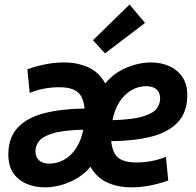

<svg xmlns="http://www.w3.org/2000/svg" viewBox="-20 -813 863 847"><path d="M176.8 13.5Q134.5 13.5 97.9 -1.9Q61.2 -17.2 39 -49Q16.8 -80.8 16.8 -131Q16.8 -206.8 58.8 -250.8Q100.8 -294.8 176.1 -313.9Q251.5 -333 352.8 -334.2Q352.8 -335.2 352.8 -336Q352.8 -336.8 352.8 -337.8Q349.2 -370.2 337.2 -389.9Q325.2 -409.5 301.9 -418.9Q278.5 -428.2 239.8 -428.2Q208 -428.2 174.8 -422Q141.5 -415.8 111 -403.2L100.8 -507.2Q134.8 -519.8 177 -528.6Q219.2 -537.5 261.8 -537.5Q321.8 -537.5 369.5 -516Q417.2 -494.5 444 -445Q482 -490.8 537.5 -514.1Q593 -537.5 646 -537.5Q689 -537.5 725.4 -521.9Q761.8 -506.2 784 -474.1Q806.2 -442 806.2 -393Q806.2 -318 764.4 -273.6Q722.5 -229.2 647.4 -210.2Q572.2 -191.2 470.8 -190.2Q470.8 -189.8 470.8 -188.9Q470.8 -188 470.8 -187.5Q475 -155 486.5 -134.9Q498 -114.8 521.8 -105.5Q545.5 -96.2 583.2 -96.2Q615 -96.2 648.4 -102.5Q681.8 -108.8 712 -121.2L722.2 -16.8Q686 -3.5 644.1 5Q602.2 13.5 559.8 13.5Q500.5 13.5 453.9 -7.5Q407.2 -28.5 378.8 -77.2Q344.5 -35 289.2 -10.8Q234 13.5 176.8 13.5ZM197.5 -91.2Q233 -91.2 263.8 -108.9Q294.5 -126.5 316.2 -160Q338 -193.5 347.2 -240.8Q258 -238.8 212.5 -224.6Q167 -210.5 151.8 -189.9Q136.5 -169.2 136.5 -146Q136.5 -119.5 152.6 -105.4Q168.8 -91.2 197.5 -91.2ZM476.2 -282.8Q566 -285.5 611 -299.4Q656 -313.2 671.2 -334Q686.5 -354.8 686.5 -378Q686.5 -404.5 670.5 -418.6Q654.5 -432.8 625.5 -432.8Q590.2 -432.8 559.6 -415Q529 -397.2 507.2 -363.8Q485.5 -330.2 476.2 -282.8ZM443.2 -577.5 390.2 -635.5 551.5 -793.2 619.8 -711.8Z"/></svg>

Font: Ubuntu Sans
Style: Italic
Weight: 400
Italic angle: -13.5°
Designer: Dalton Maag Ltd
Foundry: Dalton Maag Ltd
Version: Version 1.006